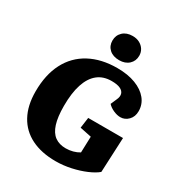

<svg xmlns="http://www.w3.org/2000/svg" viewBox="-218 -1095 1174 1256"><g transform="rotate(30 368.5 -467.0)"><path d="M695 -338 683 -75Q656 -52 608 -31.5Q560 -11 502.5 1.5Q445 14 388 14Q281 14 204.5 -24Q128 -62 87.5 -136Q47 -210 47 -316Q47 -443 93.5 -532.5Q140 -622 227.5 -669Q315 -716 435 -716Q515 -716 573.5 -693.5Q632 -671 664 -631.5Q696 -592 696 -541Q696 -499 670.5 -473Q645 -447 611 -447Q586 -447 558 -459.5Q530 -472 513 -491L533 -537Q545 -562 539.5 -582Q534 -602 510.5 -613Q487 -624 445 -624Q382 -624 340 -590Q298 -556 276.5 -490Q255 -424 255 -327Q255 -244 271.5 -192Q288 -140 321 -116Q354 -92 403 -92Q431 -92 457 -99Q483 -106 504 -119L508 -240L421 -258L432 -338ZM316 -856Q316 -896 343.5 -922Q371 -948 417 -948Q447 -948 469.5 -936Q492 -924 505 -903.5Q518 -883 518 -857Q518 -817 490.5 -791.5Q463 -766 418 -766Q371 -766 343.5 -791Q316 -816 316 -856Z"/></g></svg>

Font: Literata ExtraBold
Style: Italic
Weight: 800
Italic angle: -2°
Designer: Latin by Veronika Burian and Jose Scaglione. Greek by Irene Vlachou. Cyrillic by Vera Evstafieva
Foundry: TypeTogether
Version: Version 3.002